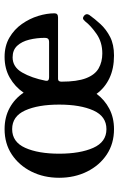

<svg xmlns="http://www.w3.org/2000/svg" viewBox="140 -645 517 837"><g transform="rotate(-90 398.5 -226.5)"><path d="M254 12Q191 12 143.5 -19.5Q96 -51 69 -105.5Q42 -160 42 -227Q42 -294 69 -348Q96 -402 143.5 -433.5Q191 -465 254 -465Q306 -465 346.5 -443Q387 -421 413 -382Q439 -420 478.5 -442.5Q518 -465 569 -465Q617 -465 653 -444Q689 -423 712.5 -389.5Q736 -356 747.5 -318.5Q759 -281 759 -247Q759 -232 741 -232H473Q461 -232 461 -217Q461 -149 476 -110Q491 -71 519 -55Q547 -39 584 -39Q633 -39 669 -64Q705 -89 724 -114Q731 -122 736 -123Q741 -124 748 -119Q760 -109 752 -96Q735 -72 712 -47Q689 -22 656 -5Q623 12 575 12Q518 12 476 -8Q434 -28 408 -64Q382 -29 343 -8.5Q304 12 254 12ZM254 -21Q310 -21 335.5 -78Q361 -135 361 -227Q361 -319 335.5 -375.5Q310 -432 254 -432Q198 -432 172.5 -375Q147 -318 147 -227Q147 -136 172.5 -78.5Q198 -21 254 -21ZM480 -271H635Q652 -271 652 -289Q652 -325 644 -357.5Q636 -390 617.5 -410Q599 -430 567 -430Q525 -430 501 -388.5Q477 -347 465 -286Q462 -271 480 -271Z"/></g></svg>

Font: Zen Old Mincho SemiBold
Style: Regular
Weight: 600
Version: Version 1.500